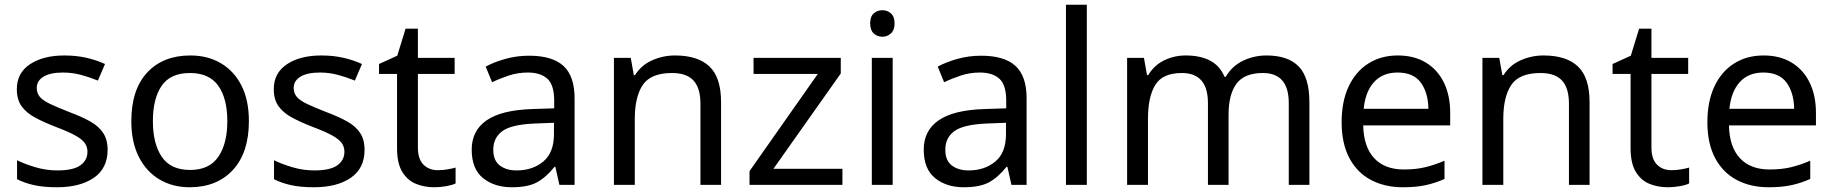

<svg xmlns="http://www.w3.org/2000/svg" viewBox="-20 -780 7732 810"><path d="M434 -148Q434 -70 376 -30Q318 10 220 10Q164 10 123.5 1Q83 -8 52 -24V-104Q84 -88 129.5 -74.5Q175 -61 222 -61Q289 -61 319 -82.5Q349 -104 349 -140Q349 -160 338 -176Q327 -192 298.5 -208Q270 -224 217 -244Q165 -264 128 -284Q91 -304 71 -332Q51 -360 51 -404Q51 -472 106.5 -509Q162 -546 252 -546Q301 -546 343.5 -536.5Q386 -527 423 -510L393 -440Q359 -454 322 -464Q285 -474 246 -474Q192 -474 163.5 -456.5Q135 -439 135 -409Q135 -387 148 -371.5Q161 -356 191.5 -341.5Q222 -327 273 -307Q324 -288 360 -268Q396 -248 415 -219.5Q434 -191 434 -148Z M1030 -269Q1030 -136 962.5 -63Q895 10 780 10Q709 10 653.5 -22.5Q598 -55 566 -117.5Q534 -180 534 -269Q534 -402 601 -474Q668 -546 783 -546Q856 -546 911.5 -513.5Q967 -481 998.5 -419.5Q1030 -358 1030 -269ZM625 -269Q625 -174 662.5 -118.5Q700 -63 782 -63Q863 -63 901 -118.5Q939 -174 939 -269Q939 -364 901 -418Q863 -472 781 -472Q699 -472 662 -418Q625 -364 625 -269Z M1518 -148Q1518 -70 1460 -30Q1402 10 1304 10Q1248 10 1207.5 1Q1167 -8 1136 -24V-104Q1168 -88 1213.5 -74.5Q1259 -61 1306 -61Q1373 -61 1403 -82.5Q1433 -104 1433 -140Q1433 -160 1422 -176Q1411 -192 1382.5 -208Q1354 -224 1301 -244Q1249 -264 1212 -284Q1175 -304 1155 -332Q1135 -360 1135 -404Q1135 -472 1190.5 -509Q1246 -546 1336 -546Q1385 -546 1427.5 -536.5Q1470 -527 1507 -510L1477 -440Q1443 -454 1406 -464Q1369 -474 1330 -474Q1276 -474 1247.5 -456.5Q1219 -439 1219 -409Q1219 -387 1232 -371.5Q1245 -356 1275.5 -341.5Q1306 -327 1357 -307Q1408 -288 1444 -268Q1480 -248 1499 -219.5Q1518 -191 1518 -148Z M1827 -62Q1847 -62 1868 -65.5Q1889 -69 1902 -73V-6Q1888 1 1862 5.5Q1836 10 1812 10Q1770 10 1734.5 -4.5Q1699 -19 1677 -55Q1655 -91 1655 -156V-468H1579V-510L1656 -545L1691 -659H1743V-536H1898V-468H1743V-158Q1743 -109 1766.5 -85.5Q1790 -62 1827 -62Z M2212 -545Q2310 -545 2357 -502Q2404 -459 2404 -365V0H2340L2323 -76H2319Q2284 -32 2245.5 -11Q2207 10 2139 10Q2066 10 2018 -28.5Q1970 -67 1970 -149Q1970 -229 2033 -272.5Q2096 -316 2227 -320L2318 -323V-355Q2318 -422 2289 -448Q2260 -474 2207 -474Q2165 -474 2127 -461.5Q2089 -449 2056 -433L2029 -499Q2064 -518 2112 -531.5Q2160 -545 2212 -545ZM2238 -259Q2138 -255 2099.5 -227Q2061 -199 2061 -148Q2061 -103 2088.5 -82Q2116 -61 2159 -61Q2227 -61 2272 -98.5Q2317 -136 2317 -214V-262Z M2828 -546Q2924 -546 2973 -499.5Q3022 -453 3022 -349V0H2935V-343Q2935 -408 2906 -440Q2877 -472 2815 -472Q2726 -472 2692 -422Q2658 -372 2658 -278V0H2570V-536H2641L2654 -463H2659Q2685 -505 2731 -525.5Q2777 -546 2828 -546Z M3534 0H3142V-58L3430 -468H3159V-536H3527V-470L3243 -68H3534Z M3746 -536V0H3658V-536ZM3703 -737Q3723 -737 3738.5 -723.5Q3754 -710 3754 -681Q3754 -653 3738.5 -639Q3723 -625 3703 -625Q3681 -625 3666 -639Q3651 -653 3651 -681Q3651 -710 3666 -723.5Q3681 -737 3703 -737Z M4119 -545Q4217 -545 4264 -502Q4311 -459 4311 -365V0H4247L4230 -76H4226Q4191 -32 4152.5 -11Q4114 10 4046 10Q3973 10 3925 -28.5Q3877 -67 3877 -149Q3877 -229 3940 -272.5Q4003 -316 4134 -320L4225 -323V-355Q4225 -422 4196 -448Q4167 -474 4114 -474Q4072 -474 4034 -461.5Q3996 -449 3963 -433L3936 -499Q3971 -518 4019 -531.5Q4067 -545 4119 -545ZM4145 -259Q4045 -255 4006.5 -227Q3968 -199 3968 -148Q3968 -103 3995.5 -82Q4023 -61 4066 -61Q4134 -61 4179 -98.5Q4224 -136 4224 -214V-262Z M4565 0H4477V-760H4565Z M5323 -546Q5414 -546 5459 -499.5Q5504 -453 5504 -349V0H5417V-345Q5417 -472 5308 -472Q5230 -472 5196.5 -427Q5163 -382 5163 -296V0H5076V-345Q5076 -472 4966 -472Q4885 -472 4854 -422Q4823 -372 4823 -278V0H4735V-536H4806L4819 -463H4824Q4849 -505 4891.5 -525.5Q4934 -546 4982 -546Q5044 -546 5085.5 -524Q5127 -502 5146 -456H5151Q5178 -502 5224.5 -524Q5271 -546 5323 -546Z M5877 -546Q5946 -546 5995.5 -516Q6045 -486 6071.5 -431.5Q6098 -377 6098 -304V-251H5731Q5733 -160 5777.5 -112.5Q5822 -65 5902 -65Q5953 -65 5992.5 -74.5Q6032 -84 6074 -102V-25Q6033 -7 5993 1.5Q5953 10 5898 10Q5822 10 5763.5 -21Q5705 -52 5672.5 -113.5Q5640 -175 5640 -264Q5640 -352 5669.5 -415Q5699 -478 5752.5 -512Q5806 -546 5877 -546ZM5876 -474Q5813 -474 5776.5 -433.5Q5740 -393 5733 -321H6006Q6005 -389 5974 -431.5Q5943 -474 5876 -474Z M6492 -546Q6588 -546 6637 -499.5Q6686 -453 6686 -349V0H6599V-343Q6599 -408 6570 -440Q6541 -472 6479 -472Q6390 -472 6356 -422Q6322 -372 6322 -278V0H6234V-536H6305L6318 -463H6323Q6349 -505 6395 -525.5Q6441 -546 6492 -546Z M7031 -62Q7051 -62 7072 -65.5Q7093 -69 7106 -73V-6Q7092 1 7066 5.5Q7040 10 7016 10Q6974 10 6938.5 -4.5Q6903 -19 6881 -55Q6859 -91 6859 -156V-468H6783V-510L6860 -545L6895 -659H6947V-536H7102V-468H6947V-158Q6947 -109 6970.5 -85.5Q6994 -62 7031 -62Z M7420 -546Q7489 -546 7538.5 -516Q7588 -486 7614.5 -431.5Q7641 -377 7641 -304V-251H7274Q7276 -160 7320.5 -112.5Q7365 -65 7445 -65Q7496 -65 7535.5 -74.5Q7575 -84 7617 -102V-25Q7576 -7 7536 1.5Q7496 10 7441 10Q7365 10 7306.5 -21Q7248 -52 7215.5 -113.5Q7183 -175 7183 -264Q7183 -352 7212.5 -415Q7242 -478 7295.5 -512Q7349 -546 7420 -546ZM7419 -474Q7356 -474 7319.5 -433.5Q7283 -393 7276 -321H7549Q7548 -389 7517 -431.5Q7486 -474 7419 -474Z"/></svg>

Font: Noto Sans Kawi
Style: Regular
Weight: 400
Designer: Fadhl Haqq
Version: Version 1.000